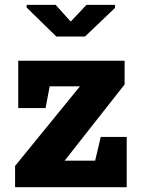

<svg xmlns="http://www.w3.org/2000/svg" viewBox="-20 -782 591 802"><path d="M43 0V-88.9L314 -421.4H187.5L170.4 -330.6H56.2V-528.3H500.5V-429.2L250 -110.8H377.4L400.9 -210H509.3V0ZM460.4 -761.7V-749L335 -629.4H215.3L91.3 -750.5V-761.7H212.4L275.4 -691.9L341.3 -761.7Z"/></svg>

Font: Roboto Slab ExtraBold
Style: Regular
Weight: 800
Designer: Google
Version: Version 2.001; ttfautohint (v1.8.3)